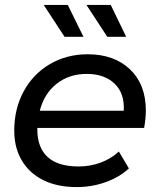

<svg xmlns="http://www.w3.org/2000/svg" viewBox="-20 -756 651 782"><path d="M132 -235V-229Q132 -155 174 -116.5Q216 -78 300 -78Q349 -78 392 -94.5Q435 -111 464 -139L505 -70Q466 -34 410 -14Q354 6 292 6Q214 6 157 -22Q100 -50 69 -102Q38 -154 38 -224Q38 -313 76.5 -384Q115 -455 183.5 -495Q252 -535 337 -535Q445 -535 509.5 -473.5Q574 -412 574 -306Q574 -274 567 -235ZM142 -305H484Q488 -376 446.5 -415.5Q405 -455 333 -455Q262 -455 211 -415Q160 -375 142 -305ZM158 -736H256L320 -606H243ZM332 -736H431L494 -606H417Z"/></svg>

Font: Idrija
Style: Italic
Weight: 500
Italic angle: -11.3°
Designer: Julieta Ulanovsky
Foundry: Julieta Ulanovsky
Version: Version 7.200